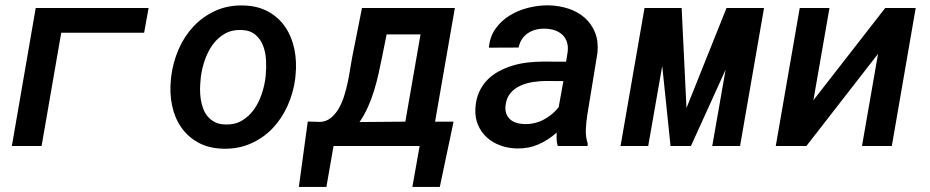

<svg xmlns="http://www.w3.org/2000/svg" viewBox="-20 -559 3561 735"><path d="M531.7 -433.6H214.4L139.2 0H25.4L116.7 -528.3H548.8Z M635.3 -265.6Q642.1 -320.3 663.8 -370.4Q685.5 -420.4 720.9 -458Q756.3 -495.6 804.4 -517.6Q852.5 -539.6 911.6 -538.1Q967.8 -536.6 1008.1 -513.9Q1048.3 -491.2 1073 -454.1Q1097.7 -417 1107.2 -369.4Q1116.7 -321.8 1111.3 -270.5L1110.4 -259.8Q1103.5 -205.1 1081.5 -155.5Q1059.6 -106 1024.2 -68.6Q988.8 -31.2 940.7 -9.8Q892.6 11.7 834 10.3Q778.3 8.8 738 -13.7Q697.8 -36.1 672.9 -72.8Q647.9 -109.4 638.4 -156.7Q628.9 -204.1 634.3 -255.4ZM748 -255.4Q746.1 -237.3 745.8 -217.8Q745.6 -198.2 748.5 -179.2Q751.5 -160.2 757.8 -143.1Q764.2 -126 775.4 -112.8Q786.6 -99.6 803 -91.3Q819.3 -83 842.3 -82.5Q878.9 -81.1 906 -97.2Q933.1 -113.3 951.7 -139.2Q970.2 -165 981.2 -197.3Q992.2 -229.5 996.1 -260.3L997.1 -270Q1000 -296.9 998.5 -327.1Q997.1 -357.4 987.5 -383.1Q978 -408.7 957.8 -426Q937.5 -443.4 903.3 -444.3Q866.7 -445.3 839.4 -429.2Q812 -413.1 793.5 -387Q774.9 -360.8 763.9 -328.6Q752.9 -296.4 749 -265.6Z M1206.1 -92.3Q1230 -93.8 1247.3 -108.2Q1264.6 -122.6 1277.1 -144.3Q1289.6 -166 1297.9 -193.1Q1306.2 -220.2 1311.8 -247.1Q1317.4 -273.9 1321 -298.3Q1324.7 -322.8 1328.1 -339.4L1365.7 -528.3H1721.2L1645.5 -93.3H1716.3L1663.6 156.7H1558.6L1586.4 0H1256.8L1229.5 156.7H1124L1158.2 -93.8ZM1442.4 -339.4Q1436 -307.6 1428.7 -275.1Q1421.4 -242.7 1411.6 -210.9Q1401.9 -179.2 1388.4 -149.2Q1375 -119.1 1356.4 -91.8L1531.7 -93.3L1589.8 -427.2H1460Z M2115.2 0Q2111.3 -12.7 2110.8 -25.4Q2110.4 -38.1 2110.8 -51.3Q2078.6 -22.5 2040.8 -6.1Q2002.9 10.3 1959 9.3Q1925.8 8.8 1896 -2Q1866.2 -12.7 1844.2 -32.5Q1822.3 -52.2 1810.1 -80.3Q1797.9 -108.4 1799.8 -144Q1801.8 -178.7 1813.7 -205.6Q1825.7 -232.4 1844.7 -252.2Q1863.8 -272 1888.9 -285.6Q1914.1 -299.3 1942.4 -307.9Q1970.7 -316.4 2000.7 -319.8Q2030.8 -323.2 2060.5 -323.2L2147 -322.8L2152.8 -358.4Q2155.8 -379.9 2150.6 -396.7Q2145.5 -413.6 2133.8 -425Q2122.1 -436.5 2105 -442.6Q2087.9 -448.7 2066.9 -449.2Q2048.3 -449.7 2031.7 -445.6Q2015.1 -441.4 2001.5 -432.4Q1987.8 -423.3 1978.5 -409.7Q1969.2 -396 1965.3 -377L1851.6 -376.5Q1855 -418.5 1877 -449.2Q1898.9 -480 1931.6 -500Q1964.4 -520 2003.4 -529.5Q2042.5 -539.1 2080.1 -538.6Q2121.1 -537.6 2157 -525.6Q2192.9 -513.7 2218.8 -490.7Q2244.6 -467.8 2258.1 -434.1Q2271.5 -400.4 2267.1 -356.4L2228.5 -120.6Q2224.1 -92.8 2222.7 -64.5Q2221.2 -36.1 2230 -8.8L2229 0ZM1987.3 -84Q2026.4 -83 2060.5 -100.6Q2094.7 -118.2 2118.7 -148.9L2136.7 -248.5L2070.8 -249Q2046.9 -249 2021 -245.1Q1995.1 -241.2 1972.7 -231.2Q1950.2 -221.2 1934.6 -203.1Q1918.9 -185.1 1915.5 -156.7Q1913.1 -138.7 1917.7 -125.2Q1922.4 -111.8 1932.1 -102.8Q1941.9 -93.8 1956.1 -89.1Q1970.2 -84.5 1987.3 -84Z M2607.9 -145.5 2761.2 -528.3H2904.8L2813 0H2706.5L2757.8 -292.5L2625 0H2546.9L2515.1 -306.6L2461.4 0H2355.5L2447.3 -528.3H2589.4Z M3368.7 -528.3H3485.4L3394 0H3279.8L3341.3 -353L3066.9 0H2949.7L3041.5 -528.3H3155.3L3093.8 -175.3Z"/></svg>

Font: Roboto Mono Medium
Style: Italic
Weight: 500
Designer: Google
Version: Version 2.000985; 2015; ttfautohint (v1.3)